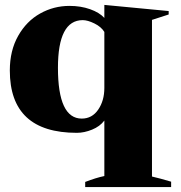

<svg xmlns="http://www.w3.org/2000/svg" viewBox="-20 -531 737 782"><path d="M327 210Q371 193 405 186V-40Q387 -16 355 -3Q323 10 293 10Q20 10 20 -244Q20 -325 54 -385Q88 -445 143.5 -476Q199 -507 263 -507Q309 -507 347 -493.5Q385 -480 405 -458V-511L667 -486V-472L599 -450V188Q630 195 677 209V231H327ZM405 -173V-401Q392 -422 364.5 -435.5Q337 -449 317 -449Q216 -449 216 -255Q216 -48 313 -48Q355 -48 380 -84.5Q405 -121 405 -173Z"/></svg>

Font: Trirong Black
Style: Regular
Weight: 900
Designer: Katatrad Team
Foundry: CadsonDemak
Version: Version 1.001